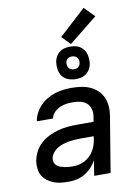

<svg xmlns="http://www.w3.org/2000/svg" viewBox="-104 -1043 808 1119"><g transform="rotate(-10 300.0 -483.5)"><path d="M211 8Q188 8 165.5 5.5Q143 3 123 -4.5Q103 -12 85.5 -25Q68 -38 57 -56.5Q46 -75 43.5 -97.5Q41 -120 44 -143Q49 -171 63 -198Q77 -225 99.5 -245Q122 -265 149 -278Q176 -291 204 -298.5Q232 -306 260.5 -308.5Q289 -311 316 -311H413L418 -341Q422 -363 416.5 -384.5Q411 -406 395.5 -420Q380 -434 358 -439Q336 -444 313 -444Q294 -444 274.5 -441.5Q255 -439 236.5 -430.5Q218 -422 202.5 -406.5Q187 -391 184 -371H88Q92 -396 104 -419Q116 -442 134 -461Q152 -480 175.5 -493.5Q199 -507 222.5 -514.5Q246 -522 271 -525Q296 -528 320 -528Q349 -528 377 -524Q405 -520 429.5 -509Q454 -498 473.5 -479.5Q493 -461 503.5 -436.5Q514 -412 516 -384Q518 -356 513 -327L459 0H362L376 -89Q364 -67 346 -48Q328 -29 306 -16Q284 -3 259.5 2.5Q235 8 211 8ZM249 -76Q267 -76 284.5 -79.5Q302 -83 318.5 -91.5Q335 -100 349.5 -113.5Q364 -127 373.5 -143Q383 -159 388.5 -176Q394 -193 397 -211L399 -228H316Q299 -228 282.5 -226.5Q266 -225 249 -222Q232 -219 215 -213.5Q198 -208 182.5 -198.5Q167 -189 155.5 -174Q144 -159 141 -142Q139 -129 143 -117.5Q147 -106 156 -98.5Q165 -91 176.5 -87Q188 -83 200 -80.5Q212 -78 224.5 -77Q237 -76 249 -76ZM355 -574Q332 -574 310.5 -582Q289 -590 276 -607Q263 -624 259.5 -647Q256 -670 259 -693Q262 -709 270.5 -724Q279 -739 292.5 -749Q306 -759 322.5 -762.5Q339 -766 355 -766Q370 -766 385 -763Q400 -760 412 -752Q424 -744 433 -732.5Q442 -721 446 -707Q450 -693 451 -677.5Q452 -662 450 -647Q447 -631 438.5 -616Q430 -601 416.5 -591Q403 -581 387 -577.5Q371 -574 355 -574ZM354 -632Q360 -632 367 -633.5Q374 -635 379 -639Q384 -643 387.5 -649Q391 -655 392 -661Q394 -670 392.5 -679Q391 -688 385.5 -694.5Q380 -701 372 -704.5Q364 -708 355 -708Q348 -708 341.5 -706.5Q335 -705 330 -701Q325 -697 321.5 -691Q318 -685 317 -679Q316 -670 317.5 -661Q319 -652 324 -645.5Q329 -639 337 -635.5Q345 -632 354 -632ZM362 -780 313 -830 471 -975 530 -915Z"/></g></svg>

Font: Iosevka Aile Medium Oblique
Style: Regular
Weight: 500
Italic angle: -9°
Designer: Belleve Invis
Foundry: Belleve Invis
Version: Version 31.1.0; ttfautohint (v1.8.4)